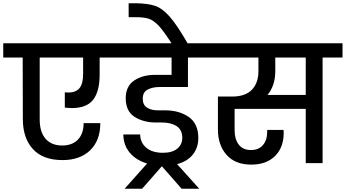

<svg xmlns="http://www.w3.org/2000/svg" viewBox="-44 -1007 2134 1185"><path d="M356 -437Q363 -436 377 -436Q425 -436 447 -463.5Q469 -491 469 -550V-652H201V-269Q201 -193 237 -151Q273 -109 340 -109Q402 -109 437 -145.5Q472 -182 472 -247H575Q575 -140 512.5 -79.5Q450 -19 342 -19Q221 -19 159 -87Q97 -155 97 -272L96 -652H-24V-740H676V-652H571V-547Q571 -443 531 -391.5Q491 -340 400 -340Q380 -340 356 -343Z M942 -470Q897 -470 867 -454Q837 -438 837 -398Q837 -360 863 -343Q889 -326 930 -326H975Q1062 -326 1121 -285Q1180 -244 1180 -155Q1180 -96 1146.5 -53.5Q1113 -11 1049 6L1186 158H1077L955 19L833 158H725L864 2Q796 -18 757 -64.5Q718 -111 717 -177H821Q822 -126 859 -95Q896 -64 962 -64Q1019 -64 1050 -89.5Q1081 -115 1081 -156Q1081 -206 1046 -228.5Q1011 -251 956 -251H917Q842 -251 787 -285.5Q732 -320 732 -401Q732 -475 784 -510Q836 -545 913 -545H1015V-652H628V-740H1247V-652H1116V-470Z M1017 -736Q968 -813 937 -846.5Q906 -880 876.5 -890.5Q847 -901 795 -901H750V-987H793Q870 -986 914.5 -970.5Q959 -955 1004.5 -903Q1050 -851 1116 -736Z M2070 -652H1947V0H1843V-335H1404V-203Q1404 -148 1429.5 -114.5Q1455 -81 1505 -81Q1552 -81 1578.5 -111.5Q1605 -142 1605 -193V-205H1706Q1707 -198 1707 -188Q1707 -97 1653.5 -44Q1600 9 1507 9Q1408 9 1354.5 -51Q1301 -111 1301 -208V-411H1388Q1470 -411 1510.5 -453Q1551 -495 1551 -568V-652H1200V-740H2070ZM1843 -652H1655V-568Q1655 -479 1607 -421H1843Z"/></svg>

Font: Poppins Cyr Med
Style: Regular
Weight: 500
Designer: Ninad Kale (Devanagari), Jonny Pinhorn (Latin)
Foundry: Indian Type Foundry
Version: 4.004